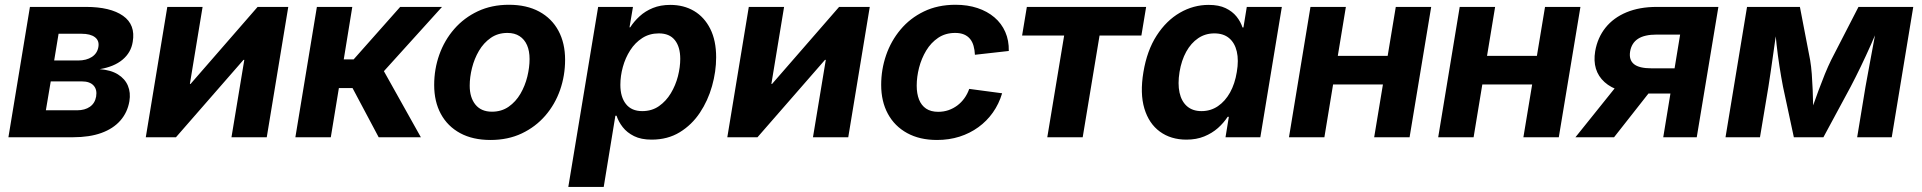

<svg xmlns="http://www.w3.org/2000/svg" viewBox="-20 -564 7897 789"><path d="M14.6 0 103 -535.6H333Q433.6 -535.6 485.6 -499Q537.6 -462.4 525.4 -392.1Q518.6 -348.1 483.6 -318.8Q448.7 -289.6 389.6 -279.8Q435.5 -276.4 464.6 -258.3Q493.7 -240.2 505.6 -211.7Q517.6 -183.1 511.7 -147.9Q503.9 -102.1 474.6 -68.6Q445.3 -35.2 396.5 -17.6Q347.7 0 280.3 0ZM168.5 -110.8H296.9Q328.6 -110.8 349.4 -125.2Q370.1 -139.6 375 -167Q379.9 -195.8 364.5 -212.6Q349.1 -229.5 316.4 -229.5H188.5ZM202.6 -315.4H300.8Q335.4 -315.4 357.7 -330.1Q379.9 -344.7 384.3 -371.1Q388.7 -397 370.1 -411.1Q351.6 -425.3 314.9 -425.3H220.7Z M1076.2 0H931.2L983.9 -317.9H980.5L703.1 0H579.1L667.5 -535.6H812.5L760.3 -219.2H763.2L1038.6 -535.6H1164.6Z M1193.8 0 1282.2 -535.6H1427.7L1392.6 -319.8H1433.1L1624.5 -535.6H1796.4L1557.6 -271.5L1709.5 0H1536.1L1428.7 -202.1H1372.6L1339.4 0Z M1995.6 11.2Q1922.9 11.2 1871.1 -16.8Q1819.3 -44.9 1791.7 -95.7Q1764.2 -146.5 1764.2 -214.8Q1764.2 -280.3 1785.4 -339.6Q1806.6 -398.9 1846.9 -445.1Q1887.2 -491.2 1943.8 -517.8Q2000.5 -544.4 2071.3 -544.4Q2144 -544.4 2195.8 -516.4Q2247.6 -488.3 2274.9 -437.5Q2302.2 -386.7 2302.2 -318.4Q2302.2 -253.4 2281.5 -194.1Q2260.7 -134.8 2220.7 -88.6Q2180.7 -42.5 2124 -15.6Q2067.4 11.2 1995.6 11.2ZM2001.5 -105Q2041 -105 2070.3 -125.5Q2099.6 -146 2118.7 -178.7Q2137.7 -211.4 2147 -249.3Q2156.2 -287.1 2156.2 -321.3Q2156.2 -354.5 2145.8 -378.4Q2135.3 -402.3 2115 -415.5Q2094.7 -428.7 2065.4 -428.7Q2025.9 -428.7 1996.6 -408.2Q1967.3 -387.7 1948.2 -355.2Q1929.2 -322.8 1919.7 -284.9Q1910.2 -247.1 1910.2 -211.9Q1910.2 -163.1 1933.8 -134Q1957.5 -105 2001.5 -105Z M2315.4 204.1 2438 -535.6H2581.1L2566.9 -451.7H2569.8Q2585.4 -476.1 2608.6 -497.3Q2631.8 -518.6 2663.1 -531.2Q2694.3 -543.9 2734.4 -543.9Q2790 -543.9 2832.3 -518.8Q2874.5 -493.7 2898.7 -445.6Q2922.9 -397.5 2922.9 -328.6Q2922.9 -270 2906 -210.2Q2889.2 -150.4 2856 -100.6Q2822.8 -50.8 2773.2 -20.5Q2723.6 9.8 2657.7 9.8Q2614.7 9.8 2585.7 -4.6Q2556.6 -19 2539.1 -41.5Q2521.5 -64 2513.7 -88.4H2508.8L2460.9 204.1ZM2619.1 -107.4Q2658.7 -107.4 2688 -127.9Q2717.3 -148.4 2736.8 -180.9Q2756.3 -213.4 2765.9 -250.7Q2775.4 -288.1 2775.4 -322.3Q2775.4 -371.1 2753.4 -398.9Q2731.4 -426.8 2687.5 -426.8Q2648.9 -426.8 2619.4 -407.7Q2589.8 -388.7 2569.8 -357.4Q2549.8 -326.2 2539.6 -289.1Q2529.3 -252 2529.3 -215.3Q2529.3 -165.5 2552.2 -136.5Q2575.2 -107.4 2619.1 -107.4Z M3465.8 0H3320.8L3373.5 -317.9H3370.1L3092.8 0H2968.8L3057.1 -535.6H3202.1L3149.9 -219.2H3152.8L3428.2 -535.6H3554.2Z M3830.6 11.2Q3759.3 11.2 3707.8 -17.1Q3656.2 -45.4 3628.7 -96.2Q3601.1 -147 3601.1 -215.3Q3601.1 -278.3 3621.3 -337.2Q3641.6 -396 3680.7 -442.6Q3719.7 -489.3 3776.6 -516.8Q3833.5 -544.4 3906.7 -544.4Q3956.1 -544.4 3996.6 -531Q4037.1 -517.6 4066.4 -492.7Q4095.7 -467.8 4111.1 -432.6Q4126.5 -397.5 4125.5 -354.5L3986.3 -338.9Q3985.4 -358.9 3980.7 -375.5Q3976.1 -392.1 3966.3 -404.1Q3956.5 -416 3941.4 -422.4Q3926.3 -428.7 3905.3 -428.7Q3865.2 -428.7 3835.4 -408.7Q3805.7 -388.7 3786.1 -356.2Q3766.6 -323.7 3756.8 -285.9Q3747.1 -248 3747.1 -211.9Q3747.1 -179.2 3756.6 -155Q3766.1 -130.9 3785.6 -117.7Q3805.2 -104.5 3835.4 -104.5Q3857.9 -104.5 3877.7 -111.3Q3897.5 -118.2 3914.1 -130.6Q3930.7 -143.1 3943.1 -160.4Q3955.6 -177.7 3962.9 -198.7L4098.1 -180.7Q4085 -136.7 4060.1 -101.6Q4035.2 -66.4 4000.5 -41.3Q3965.8 -16.1 3922.9 -2.4Q3879.9 11.2 3830.6 11.2Z M4283.7 0 4353 -418H4180.2L4199.7 -535.6H4689.9L4670.4 -418H4498.5L4429.2 0Z M4855.5 9.8Q4791.5 9.8 4746.3 -23.2Q4701.2 -56.2 4682.6 -118.2Q4664.1 -180.2 4678.7 -267.6Q4693.4 -356.4 4733.2 -418Q4772.9 -479.5 4828.6 -511.7Q4884.3 -543.9 4946.8 -543.9Q4988.8 -543.9 5016.6 -530.5Q5044.4 -517.1 5061.3 -496.1Q5078.1 -475.1 5085.9 -451.2H5089.8L5103.5 -535.6H5247.6L5159.2 0H5016.1L5029.8 -84H5024.9Q5008.8 -59.1 4984.9 -37.8Q4960.9 -16.6 4928.7 -3.4Q4896.5 9.8 4855.5 9.8ZM4917.5 -107.4Q4955.1 -107.4 4984.9 -127.7Q5014.6 -147.9 5034.7 -183.8Q5054.7 -219.7 5062.5 -268.1Q5070.8 -316.4 5062.5 -352.1Q5054.2 -387.7 5031 -407.2Q5007.8 -426.8 4970.2 -426.8Q4933.1 -426.8 4903.8 -407Q4874.5 -387.2 4854.7 -351.6Q4835 -315.9 4827.1 -268.1Q4819.3 -219.7 4827.1 -183.6Q4835 -147.5 4857.9 -127.4Q4880.9 -107.4 4917.5 -107.4Z M5722.7 -334.5 5703.1 -216.8H5417.5L5437 -334.5ZM5510.7 -535.6 5422.4 0H5276.9L5365.2 -535.6ZM5861.3 -535.6 5772.5 0H5627L5715.8 -535.6Z M6335.9 -334.5 6316.4 -216.8H6030.8L6050.3 -334.5ZM6124 -535.6 6035.6 0H5890.1L5978.5 -535.6ZM6474.6 -535.6 6385.7 0H6240.2L6329.1 -535.6Z M6952.6 0H6814.9L6884.3 -421.9H6788.1Q6737.8 -421.9 6711.2 -404.5Q6684.6 -387.2 6678.7 -352.1Q6673.3 -317.9 6694.6 -300.5Q6715.8 -283.2 6767.1 -283.2H6919.4L6901.9 -179.7H6733.4Q6625.5 -179.7 6573.7 -226.6Q6522 -273.4 6535.2 -353.5Q6544.9 -409.2 6577.6 -450.2Q6610.4 -491.2 6663.8 -513.4Q6717.3 -535.6 6788.1 -535.6H7041.5ZM6612.8 0H6454.1L6648.4 -242.2H6803.2Z M7070.8 0 7159.2 -535.6H7376.5L7418.5 -317.4Q7422.9 -291.5 7425.3 -259.8Q7427.7 -228 7429 -194.6Q7430.2 -161.1 7430.9 -129.6Q7431.6 -98.1 7431.6 -72.8H7410.6Q7419.4 -98.1 7430.4 -129.6Q7441.4 -161.1 7453.9 -194.6Q7466.3 -228 7479.2 -259.8Q7492.2 -291.5 7504.9 -317.4L7617.2 -535.6H7842.3L7753.9 0H7611.8L7646 -207.5Q7650.9 -234.4 7657 -267.6Q7663.1 -300.8 7669.7 -336.4Q7676.3 -372.1 7682.9 -407.5Q7689.5 -442.9 7694.8 -474.6H7708Q7689.5 -428.2 7668.7 -381.3Q7647.9 -334.5 7626.7 -290.5Q7605.5 -246.6 7585 -207.5L7473.1 0H7351.6L7307.1 -207.5Q7299.3 -247.6 7292.5 -291.7Q7285.6 -335.9 7280.5 -382.3Q7275.4 -428.7 7272 -474.6H7286.1Q7281.2 -442.4 7276.1 -407.2Q7271 -372.1 7266.1 -336.7Q7261.2 -301.3 7256.3 -268.3Q7251.5 -235.4 7247.1 -207.5L7212.4 0Z"/></svg>

Font: Inter 20pt
Style: Bold Italic
Weight: 700
Italic angle: -9.3988°
Version: Version 4.001;git-66647c0bb